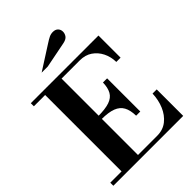

<svg xmlns="http://www.w3.org/2000/svg" viewBox="-273 -1109 1240 1240"><g transform="rotate(-45 347.0 -489.5)"><path d="M16 0V-28H444Q498 -28 535.5 -58Q573 -88 593.5 -136.5Q614 -185 616 -242H654V0ZM119 -15V-751H269V-15ZM440 -216Q439 -267 422 -298Q405 -329 367.5 -343.5Q330 -358 265 -358V-387Q330 -387 368 -400Q406 -413 422.5 -442.5Q439 -472 440 -519H478V-216ZM595 -552Q594 -600 574.5 -639Q555 -678 520 -702Q485 -726 434 -726H16V-754H634V-552ZM205 -844 363 -945Q392 -964 408 -971.5Q424 -979 442 -979Q465 -979 477.5 -966Q490 -953 490 -934Q490 -916 479 -900.5Q468 -885 438 -879L261 -844Z"/></g></svg>

Font: Libre Bodoni SemiBold
Style: Regular
Weight: 600
Designer: Pablo Impallari, Rodrigo Fuenzalida
Foundry: Impallari Type
Version: Version 2.005;gftools[0.9.23]